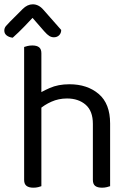

<svg xmlns="http://www.w3.org/2000/svg" viewBox="-35 -866 606 891"><path d="M476 -199H396V-291Q396 -351 362.5 -380Q329 -409 276 -409Q237 -409 203.5 -394Q170 -379 147 -358L132 -423Q156 -440 195.5 -457.5Q235 -475 287 -475Q370 -475 423 -430Q476 -385 476 -293ZM77 -264H157V-2Q152 0 142 2.5Q132 5 120 5Q99 5 88 -3.5Q77 -12 77 -31ZM396 -263 476 -262V-2Q471 0 460.5 2.5Q450 5 439 5Q417 5 406.5 -3.5Q396 -12 396 -31ZM157 -225H77V-648Q82 -650 92.5 -652.5Q103 -655 115 -655Q136 -655 146.5 -646.5Q157 -638 157 -619ZM116 -783Q100 -766 76.5 -741.5Q53 -717 24 -691Q7 -693 -4 -701.5Q-15 -710 -15 -724Q-15 -736 -7.5 -745Q0 -754 11 -765L70 -824Q92 -846 117 -846Q145 -846 167 -820L249 -727Q249 -712 239.5 -702.5Q230 -693 215 -693Q204 -693 194 -699Q184 -705 170 -721Z"/></svg>

Font: Baloo Bhaijaan 2
Style: Regular
Weight: 400
Designer: Sanskriti Dholi, Noopur Datye and Ek Type
Foundry: Ek Type
Version: Version 1.701